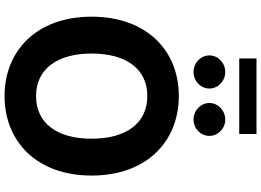

<svg xmlns="http://www.w3.org/2000/svg" viewBox="-168 -942 1120 823"><g transform="rotate(90 391.5 -530.0)"><path d="M391 10C584 10 732 -126 732 -363C732 -601 584 -737 391 -737C198 -737 51 -601 51 -363C51 -127 198 10 391 10ZM209 -363C209 -514 277 -602 391 -602C506 -602 574 -514 574 -363C574 -213 506 -125 391 -125C277 -125 209 -214 209 -363ZM217 -868C217 -831 249 -800 288 -800C327 -800 359 -831 359 -868C359 -905 327 -936 288 -936C249 -936 217 -905 217 -868ZM230 -996H554V-1070H230ZM421 -868C421 -831 453 -800 492 -800C531 -800 562 -831 562 -868C562 -905 531 -936 492 -936C453 -936 421 -905 421 -868Z"/></g></svg>

Font: Wafeq
Style: Bold
Weight: 700
Designer: Rasmus Andersson & Azza Alameddine
Foundry: Google & TypeTogether
Version: Version 3.000;FEAKit 1.0